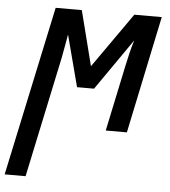

<svg xmlns="http://www.w3.org/2000/svg" viewBox="-90 -588 779 878"><g transform="rotate(5 299.0 -149.5)"><path d="M-36 240 130 -539H250L314 -287L491 -539H617L504 0H407L472 -308Q478 -336 485 -365Q492 -394 501 -422L337 -186H259L197 -422Q193 -398 187.5 -369Q182 -340 177 -312L60 240Z"/></g></svg>

Font: Noto Sans SemiCondensed Medium
Style: Italic
Weight: 500
Width: 4
Italic angle: -12°
Designer: Monotype Design Team
Foundry: Monotype Imaging Inc.
Version: Version 2.013; ttfautohint (v1.8.4.7-5d5b)